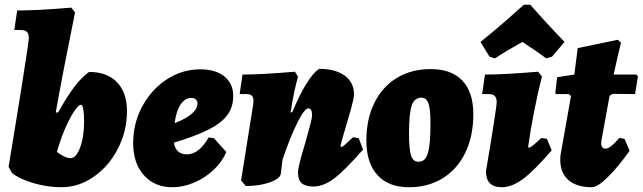

<svg xmlns="http://www.w3.org/2000/svg" viewBox="-20 -774 2698 806"><path d="M101 -615Q101 -632 93 -640Q85 -648 68 -648H40L52 -730Q140 -730 279 -742L295 -722Q240 -450 214 -302H224Q264 -373 293.5 -411.5Q323 -450 354 -472Q430 -472 471.5 -428.5Q513 -385 513 -307Q513 -224 475 -150Q437 -76 373.5 -32Q310 12 238 12Q180 12 121.5 -5Q63 -22 30 -48L16 -74Q48 -266 74.5 -433Q101 -600 101 -615ZM219 -136Q233 -125 248.5 -117.5Q264 -110 276 -110Q300 -110 316.5 -155Q333 -200 333 -266Q333 -297 329.5 -315.5Q326 -334 320 -334Q309 -334 289.5 -304Q270 -274 250.5 -227.5Q231 -181 219 -136Z M710 -175Q718 -126 765 -126Q815 -126 856 -197L878 -194L930 -136Q913 -95 877 -61Q841 -27 795 -7.5Q749 12 703 12Q629 12 584 -38.5Q539 -89 539 -173Q539 -257 577.5 -328Q616 -399 680.5 -441Q745 -483 821 -483Q885 -483 922 -453Q959 -423 959 -371Q959 -324 934 -290.5Q909 -257 855.5 -230Q802 -203 710 -175ZM713 -257Q760 -275 784.5 -296Q809 -317 809 -340Q809 -350 802 -356.5Q795 -363 784 -363Q757 -363 738.5 -336Q720 -309 713 -257Z M1504 -146Q1425 -56 1381 -23.5Q1337 9 1296 9Q1262 9 1246.5 -5Q1231 -19 1231 -50Q1231 -75 1262 -176Q1272 -212 1281 -245.5Q1290 -279 1290 -291Q1290 -319 1274 -319Q1258 -319 1228 -258.5Q1198 -198 1166 -104L1159 -45Q1156 -24 1112.5 -8.5Q1069 7 1012 7L992 -16L1043 -336Q1044 -342 1044 -351Q1044 -366 1037 -372.5Q1030 -379 1013 -379H986L998 -461Q1079 -461 1218 -473L1231 -452Q1213 -389 1200 -302L1207 -303Q1268 -449 1319 -485Q1388 -485 1427 -456.5Q1466 -428 1466 -378Q1466 -362 1454.5 -320.5Q1443 -279 1431 -239Q1412 -177 1409 -160L1412 -157Q1417 -157 1427 -165.5Q1437 -174 1462 -198L1486 -194Z M1518 -184Q1518 -274 1551.5 -342Q1585 -410 1646 -447Q1707 -484 1788 -484Q1875 -484 1921 -435.5Q1967 -387 1967 -295Q1967 -203 1933.5 -133.5Q1900 -64 1839 -26Q1778 12 1697 12Q1611 12 1564.5 -39Q1518 -90 1518 -184ZM1787 -259Q1787 -316 1778.5 -340Q1770 -364 1749 -364Q1720 -364 1708.5 -331.5Q1697 -299 1697 -215Q1697 -148 1705.5 -121.5Q1714 -95 1736 -95Q1756 -95 1766.5 -109.5Q1777 -124 1782 -159Q1787 -194 1787 -259Z M2253 -195 2276 -191 2296 -143Q2220 -55 2174 -21.5Q2128 12 2086 12Q2020 12 2020 -55Q2065 -321 2065 -346Q2065 -363 2057 -371Q2049 -379 2032 -379H2004L2016 -461Q2097 -461 2239 -473L2255 -453Q2239 -391 2222.5 -307.5Q2206 -224 2197 -157L2201 -154Q2205 -154 2216.5 -163Q2228 -172 2253 -195ZM2179 -754H2206Q2219 -739 2263.5 -690Q2308 -641 2350 -598L2297 -536L2273 -529Q2246 -550 2173 -598Q2101 -558 2058 -529L2035 -536L1997 -598Q2051 -641 2107 -690Q2163 -739 2179 -754Z M2623 -141Q2574 -72 2531 -30Q2488 12 2465 12Q2401 12 2366.5 -18Q2332 -48 2332 -102Q2332 -116 2333 -123L2377 -371L2368 -379H2314L2311 -384L2319 -450L2391 -461Q2396 -500 2400 -531Q2404 -562 2405 -572L2573 -607L2587 -595Q2584 -584 2574.5 -543.5Q2565 -503 2556 -461H2651L2658 -454L2646 -379L2552 -380L2539 -372L2504 -180V-172Q2504 -150 2522 -150Q2532 -150 2545 -160Q2558 -170 2580 -195L2602 -191Z"/></svg>

Font: Alegreya Black
Style: Italic
Weight: 900
Italic angle: -7°
Designer: Juan Pablo del Peral
Foundry: Huerta Tipografica
Version: Version 2.007; ttfautohint (v1.6)